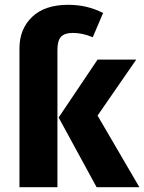

<svg xmlns="http://www.w3.org/2000/svg" viewBox="-20 -779 600 799"><path d="M283 -642Q249 -642 234 -626Q219 -610 219 -572V0H61V-578Q61 -658 113.5 -708.5Q166 -759 264 -759Q343 -759 409 -725L366 -624Q324 -642 283 -642ZM386 -298 560 0H382L224 -290L386 -531H547Z"/></svg>

Font: FiraGO
Style: Bold
Weight: 700
Designer: bBox Type
Foundry: bBox Type GmbH
Version: Version 1.001;PS 001.001;hotconv 1.0.88;makeotf.lib2.5.64775